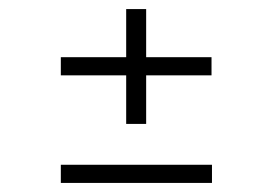

<svg xmlns="http://www.w3.org/2000/svg" viewBox="-20 -469 600 423"><path d="M258 -196V-303H114V-343H258V-449H302V-343H446V-303H302V-196ZM114 -66V-106H447V-66Z"/></svg>

Font: Baskervville SC
Style: Regular
Weight: 400
Designer: Alexis Faudot, Rémi Forte, Morgane Pierson, Rafael Ribas, Tanguy Vanlaeys, Rosalie Wagner, Thomas Huot-Marchand
Foundry: ANRT
Version: Version 1.100